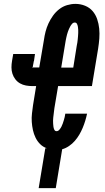

<svg xmlns="http://www.w3.org/2000/svg" viewBox="-20 -763 540 988"><path d="M179 205 213 0H221Q201 -7 186.5 -21.5Q172 -36 163 -54.5Q154 -73 149.5 -93.5Q145 -114 143.5 -135.5Q142 -157 144.5 -179Q147 -201 150 -222L166 -320H147Q130 -320 113.5 -323Q97 -326 83 -334Q69 -342 59 -355Q49 -368 44 -383.5Q39 -399 39 -416Q39 -433 42 -450L48 -485H160L155 -450Q155 -450 155 -450Q155 -450 155 -450V-449Q155 -449 154.5 -449Q154 -449 154 -449V-448Q153 -442 151.5 -435Q150 -428 149 -422Q149 -421 149 -420.5Q149 -420 149 -419Q149 -418 147.5 -418Q146 -418 146 -417Q146 -416 146.5 -416Q147 -416 147 -416H182L206 -557Q209 -579 214.5 -600.5Q220 -622 229.5 -642.5Q239 -663 252.5 -682Q266 -701 284.5 -715.5Q303 -730 325 -736.5Q347 -743 368 -743Q394 -743 417.5 -733.5Q441 -724 456.5 -706Q472 -688 480 -664.5Q488 -641 490.5 -616Q493 -591 491 -564.5Q489 -538 485 -513L453 -320H279L260 -207Q259 -199 258 -191Q257 -183 256 -174.5Q255 -166 254 -158Q253 -150 253 -142Q253 -134 253.5 -126Q254 -118 255 -110.5Q256 -103 259.5 -95.5Q263 -88 271 -88Q279 -88 285.5 -95.5Q292 -103 296 -111Q300 -119 303 -127.5Q306 -136 308.5 -144.5Q311 -153 313 -161Q315 -169 316 -178H428Q424 -159 418.5 -141Q413 -123 405.5 -105Q398 -87 388 -70Q378 -53 365 -38Q352 -23 335 -11.5Q318 0 300 5L267 205ZM295 -415H357L375 -528Q377 -536 378 -544Q379 -552 380 -560.5Q381 -569 381.5 -577Q382 -585 382.5 -593Q383 -601 382.5 -609Q382 -617 381 -624.5Q380 -632 376.5 -639.5Q373 -647 365 -647Q357 -647 351.5 -641Q346 -635 342 -628Q338 -621 335 -614Q332 -607 329.5 -600Q327 -593 325 -585.5Q323 -578 321.5 -571Q320 -564 318.5 -556.5Q317 -549 316 -542Z"/></svg>

Font: Iosevka Slab Oblique
Style: Bold
Weight: 700
Italic angle: -9°
Monospace: yes
Designer: Belleve Invis
Foundry: Belleve Invis
Version: Version 11.1.1; ttfautohint (v1.8.3)